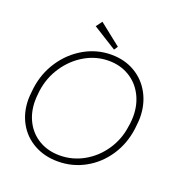

<svg xmlns="http://www.w3.org/2000/svg" viewBox="-152 -1007 1113 1158"><g transform="rotate(20 404.0 -428.0)"><path d="M49 -279Q49 -296 53 -332L55 -351Q68 -450 121.5 -530Q175 -610 256 -656Q337 -702 429 -702Q514 -702 580 -663.5Q646 -625 683 -556.5Q720 -488 720 -402Q720 -385 716 -349L714 -330Q701 -231 648.5 -152.5Q596 -74 516 -30Q436 14 343 14Q257 14 190 -23.5Q123 -61 86 -127.5Q49 -194 49 -279ZM673 -332 676 -351Q679 -375 679 -397Q679 -473 647 -533.5Q615 -594 557.5 -628Q500 -662 427 -662Q346 -662 274.5 -620.5Q203 -579 155 -507.5Q107 -436 95 -349L93 -330Q90 -306 90 -283Q90 -208 121.5 -149Q153 -90 210 -57Q267 -24 341 -24Q423 -24 495 -64.5Q567 -105 614.5 -175.5Q662 -246 673 -332ZM280 -831 309 -870 448 -760 432 -736Z"/></g></svg>

Font: Bellota Text Light
Style: Italic
Weight: 300
Italic angle: -7.5°
Designer: Kemie Guaida
Foundry: Kemie Guaida
Version: Version 4.001